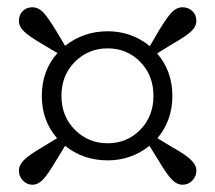

<svg xmlns="http://www.w3.org/2000/svg" viewBox="-20 -624 591 528"><path d="M69 -116Q54 -116 43 -127.5Q32 -139 32 -154.5Q32 -170 46 -184Q60 -198 96 -219L137 -244Q95 -292 95 -360Q95 -430 138 -478L96 -503Q60 -524 46 -537.5Q32 -551 32 -567Q32 -583 42.5 -593.5Q53 -604 69 -604Q85 -604 99 -590Q112 -576 134 -540L159 -498Q210 -538 276 -538Q342 -538 392 -497L417 -540Q439 -576 452 -590Q466 -604 482 -604Q498 -604 509 -593.5Q520 -583 520 -567Q520 -551 505 -537Q491 -524 454 -503L412 -477Q454 -429 454 -360Q454 -293 413 -244L454 -219Q490 -199 505 -184.5Q520 -170 520 -154.5Q520 -139 509 -127.5Q498 -116 482 -116Q466 -116 452 -131Q439 -144 417 -181L391 -223Q341 -183 276 -183Q209 -183 159 -223L134 -182Q112 -145 99 -131Q85 -116 69 -116ZM276 -491Q223 -491 186 -454Q149 -417 149 -360.5Q149 -304 186 -267Q223 -230 276 -230Q329 -230 365.5 -267Q402 -304 402 -360.5Q402 -417 365.5 -454Q329 -491 276 -491Z"/></svg>

Font: GenRyuMin TW M
Style: Regular
Weight: 500
Version: Version 1.501;PS 1;hotconv 16.6.51;makeotf.lib2.5.65220